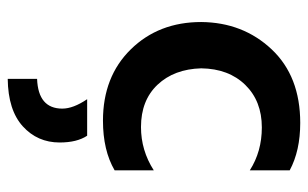

<svg xmlns="http://www.w3.org/2000/svg" viewBox="-174 -382 817 510"><g transform="rotate(90 235.0 -126.5)"><path d="M161 -252Q163 -180 204.5 -136Q246 -92 317 -92Q379 -92 432 -126V-22Q379 9 300 9Q183 9 110.5 -65Q38 -139 38 -252Q39 -363 110.5 -439Q182 -515 306 -515Q380 -515 432 -487V-381Q382 -413 318 -413Q248 -413 205 -369Q162 -325 161 -252ZM358 124Q358 183 315 222Q272 261 189 262V184Q268 181 268 117Q268 88 243 51H340Q358 78 358 124Z"/></g></svg>

Font: Hind SemiBold
Style: Regular
Weight: 600
Designer: Manushi Parikh, Satya Rajpurohit
Foundry: Indian Type Foundry
Version: Version 2.001;PS 1.0;hotconv 1.0.79;makeotf.lib2.5.61930; tt